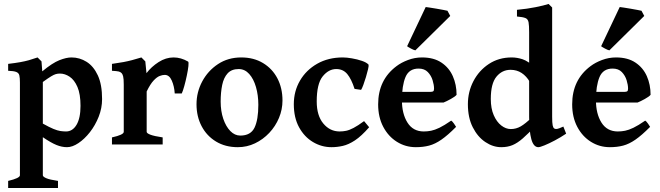

<svg xmlns="http://www.w3.org/2000/svg" viewBox="-20 -736 3363 978"><path d="M321.3 13.7Q294.9 13.7 267.3 2.4Q239.7 -8.8 198.2 -37.1V156.7Q198.2 164.1 215.3 171.6Q232.4 179.2 275.4 185.5V221.7H21.5V185.5Q81.5 171.4 81.5 156.7V-315.9Q81.5 -339.4 78.6 -351.8Q75.7 -364.3 63 -369.4Q50.3 -374.5 21.5 -375.5V-410.6Q58.6 -415 83 -419.4Q107.4 -423.8 127.4 -429.4Q147.5 -435.1 171.4 -443.4L191.4 -423.3L195.3 -372.6Q247.1 -415.5 282.5 -429.4Q317.9 -443.4 344.2 -443.4Q385.7 -443.4 421.1 -421.1Q456.5 -398.9 478.3 -352.1Q500 -305.2 500 -231.4Q500 -185.1 482.7 -141.4Q465.3 -97.7 438 -62.7Q410.6 -27.8 379.6 -7.1Q348.6 13.7 321.3 13.7ZM285.2 -361.3Q274.4 -361.3 264.6 -358.6Q254.9 -356 240 -346.9Q225.1 -337.9 198.2 -318.4V-106.4Q231.4 -87.9 252.2 -79.3Q272.9 -70.8 287.6 -68.6Q302.2 -66.4 316.4 -66.4Q349.6 -66.4 369.9 -100.3Q390.1 -134.3 390.1 -196.8Q390.1 -256.8 374.5 -293Q358.9 -329.1 334.7 -345.2Q310.5 -361.3 285.2 -361.3Z M938 -422.4Q941.9 -419.9 939.7 -399.4Q937.5 -378.9 931.6 -351.1Q925.8 -323.2 918.7 -297.6Q911.6 -272 905.8 -259.8H870.1Q867.7 -296.9 855 -325.7Q842.3 -354.5 819.3 -354.5Q807.6 -354.5 793.5 -349.1Q779.3 -343.8 762.5 -325.9Q745.6 -308.1 727.1 -270V-64.5Q727.1 -57.1 746.3 -49.8Q765.6 -42.5 808.6 -36.1V0H550.3V-36.1Q610.4 -49.3 610.4 -64.5V-304.7Q610.4 -335.4 607.2 -347.2Q604 -358.9 599.6 -363.3Q593.8 -369.6 584.7 -371.8Q575.7 -374 550.3 -375.5V-410.6Q585.9 -415.5 609.1 -419.9Q632.3 -424.3 652.6 -429.7Q672.9 -435.1 700.2 -443.4L720.2 -423.3L726.1 -363.3Q751 -396 787.8 -419.7Q824.7 -443.4 864.3 -443.4Q901.9 -443.4 938 -422.4Z M1418.9 -224.1Q1418.9 -178.2 1401.1 -135.5Q1383.3 -92.8 1351.6 -59.1Q1319.8 -25.4 1278.8 -5.9Q1237.8 13.7 1191.4 13.7Q1127.9 13.7 1080.6 -14.9Q1033.2 -43.5 1007.1 -93Q981 -142.6 981 -205.1Q981 -266.6 1010 -321Q1039.1 -375.5 1090.3 -409.4Q1141.6 -443.4 1209 -443.4Q1272.5 -443.4 1319.8 -414.8Q1367.2 -386.2 1393.1 -336.7Q1418.9 -287.1 1418.9 -224.1ZM1295.9 -202.1Q1295.9 -251 1283.9 -292.5Q1272 -334 1249.5 -359.1Q1227.1 -384.3 1195.8 -384.3Q1159.7 -384.3 1139.6 -362.5Q1119.6 -340.8 1111.8 -303.2Q1104 -265.6 1104 -218.3Q1104 -169.9 1117.4 -130.6Q1130.9 -91.3 1153.3 -68.4Q1175.8 -45.4 1204.1 -45.4Q1256.8 -45.4 1276.4 -85.7Q1295.9 -126 1295.9 -202.1Z M1860.4 -87.9Q1820.8 -42.5 1788.1 -21Q1755.4 0.5 1726.3 7.1Q1697.3 13.7 1668.5 13.7Q1618.2 13.7 1574.2 -12.5Q1530.3 -38.6 1503.4 -87.6Q1476.6 -136.7 1476.6 -205.1Q1476.6 -271.5 1508.1 -325.4Q1539.6 -379.4 1595.9 -411.4Q1652.3 -443.4 1726.1 -443.4Q1746.1 -443.4 1772.9 -438.7Q1799.8 -434.1 1823.5 -426Q1847.2 -418 1857.4 -406.7Q1858.9 -400.9 1854.7 -383.1Q1850.6 -365.2 1844 -343.3Q1837.4 -321.3 1830.6 -303Q1823.7 -284.7 1819.3 -278.3L1786.1 -283.2Q1770 -333.5 1748.8 -358.9Q1727.5 -384.3 1692.9 -384.3Q1653.8 -384.3 1623.5 -346.7Q1593.3 -309.1 1593.3 -219.2Q1593.3 -147 1627 -106.7Q1660.6 -66.4 1710 -66.4Q1727.1 -66.4 1743.4 -69.8Q1759.8 -73.2 1781.2 -84.5Q1802.7 -95.7 1834.5 -119.1Z M2305.7 -252.9Q2297.9 -243.7 2276.1 -231.7Q2254.4 -219.7 2239.7 -213.9H1960.9L1961.4 -268.1H2173.3Q2183.6 -268.1 2187.3 -271.5Q2190.9 -274.9 2190.9 -284.7Q2190.9 -303.2 2183.6 -327.1Q2176.3 -351.1 2159.2 -368.9Q2142.1 -386.7 2112.3 -386.7Q2063.5 -386.7 2045.4 -343.3Q2027.3 -299.8 2027.3 -225.6Q2027.3 -156.2 2055.7 -111.3Q2084 -66.4 2138.7 -66.4Q2157.7 -66.4 2176 -70.1Q2194.3 -73.7 2218.3 -85.2Q2242.2 -96.7 2278.3 -121.6Q2284.2 -118.2 2292.7 -106Q2301.3 -93.8 2303.2 -89.8Q2260.7 -46.9 2228.5 -24.7Q2196.3 -2.4 2166 5.6Q2135.7 13.7 2098.1 13.7Q2045.4 13.7 2001.7 -13.7Q1958 -41 1932.1 -90.1Q1906.2 -139.2 1906.2 -204.6Q1906.2 -329.1 1999.5 -398.9Q2023.9 -417.5 2058.3 -430.4Q2092.8 -443.4 2129.4 -443.4Q2189.5 -443.4 2228.5 -417.2Q2267.6 -391.1 2286.6 -347.9Q2305.7 -304.7 2305.7 -252.9ZM2095.7 -479.5Q2087.4 -481 2073 -488.8Q2058.6 -496.6 2053.7 -500.5L2148.4 -700.2Q2153.8 -699.7 2169.4 -697.3Q2185.1 -694.8 2203.9 -691.7Q2222.7 -688.5 2238.3 -685.5Q2253.9 -682.6 2259.3 -681.2L2273.4 -654.8Z M2863.8 -55.2Q2835.4 -36.1 2805.9 -20.5Q2776.4 -4.9 2753.4 4.4Q2730.5 13.7 2722.2 13.7Q2697.8 13.7 2686.5 -26.9Q2675.3 -67.4 2675.3 -142.1V-572.3Q2675.3 -606 2672.4 -622.3Q2669.4 -638.7 2656.5 -644Q2643.6 -649.4 2613.3 -651.9V-686Q2666 -690.9 2708.3 -699.5Q2750.5 -708 2774.4 -715.8L2792.5 -697.8V-141.6Q2792.5 -109.4 2795.2 -97.2Q2797.9 -85 2803.2 -81.5Q2808.6 -78.1 2816.9 -79.1Q2825.2 -80.1 2849.6 -91.3ZM2709 -95.7Q2670.4 -55.2 2643.1 -31.2Q2615.7 -7.3 2590.6 3.2Q2565.4 13.7 2533.2 13.7Q2491.2 13.7 2452.1 -12.5Q2413.1 -38.6 2388.2 -87.6Q2363.3 -136.7 2363.3 -205.1Q2363.3 -268.6 2391.6 -322.8Q2419.9 -377 2470.2 -410.2Q2520.5 -443.4 2586.4 -443.4Q2614.3 -443.4 2642.1 -434.1Q2669.9 -424.8 2705.6 -392.1Q2705.6 -335 2678.7 -318.8Q2661.6 -348.1 2637 -364.3Q2612.3 -380.4 2580.6 -380.4Q2537.6 -380.4 2508.8 -345.5Q2480 -310.5 2480 -231.9Q2480 -183.6 2494.9 -149.4Q2509.8 -115.2 2533.2 -96.9Q2556.6 -78.6 2582 -78.6Q2608.9 -78.6 2632.6 -92.3Q2656.2 -106 2688.5 -137.2Q2692.4 -135.3 2697 -126Q2701.7 -116.7 2705.1 -107.4Q2708.5 -98.1 2709 -95.7Z M3293.9 -252.9Q3286.1 -243.7 3264.4 -231.7Q3242.7 -219.7 3228 -213.9H2949.2L2949.7 -268.1H3161.6Q3171.9 -268.1 3175.5 -271.5Q3179.2 -274.9 3179.2 -284.7Q3179.2 -303.2 3171.9 -327.1Q3164.6 -351.1 3147.5 -368.9Q3130.4 -386.7 3100.6 -386.7Q3051.8 -386.7 3033.7 -343.3Q3015.6 -299.8 3015.6 -225.6Q3015.6 -156.2 3043.9 -111.3Q3072.3 -66.4 3127 -66.4Q3146 -66.4 3164.3 -70.1Q3182.6 -73.7 3206.5 -85.2Q3230.5 -96.7 3266.6 -121.6Q3272.5 -118.2 3281 -106Q3289.6 -93.8 3291.5 -89.8Q3249 -46.9 3216.8 -24.7Q3184.6 -2.4 3154.3 5.6Q3124 13.7 3086.4 13.7Q3033.7 13.7 2990 -13.7Q2946.3 -41 2920.4 -90.1Q2894.5 -139.2 2894.5 -204.6Q2894.5 -329.1 2987.8 -398.9Q3012.2 -417.5 3046.6 -430.4Q3081.1 -443.4 3117.7 -443.4Q3177.7 -443.4 3216.8 -417.2Q3255.9 -391.1 3274.9 -347.9Q3293.9 -304.7 3293.9 -252.9ZM3084 -479.5Q3075.7 -481 3061.3 -488.8Q3046.9 -496.6 3042 -500.5L3136.7 -700.2Q3142.1 -699.7 3157.7 -697.3Q3173.3 -694.8 3192.1 -691.7Q3210.9 -688.5 3226.6 -685.5Q3242.2 -682.6 3247.6 -681.2L3261.7 -654.8Z"/></svg>

Font: Namdhinggo
Style: Bold
Weight: 700
Designer: Victor Gaultney
Foundry: SIL International
Version: Version 3.001